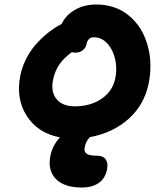

<svg xmlns="http://www.w3.org/2000/svg" viewBox="-20 -676 709 861"><path d="M348.1 165Q267.6 165 230.2 126.2Q192.9 87.4 206.1 22Q214.8 -22.9 249 -60.1Q150.4 -78.6 100.6 -155.3Q50.8 -231.9 70.8 -335.9Q79.6 -379.4 100.6 -418.5Q121.6 -457.5 149.2 -486.3Q176.8 -515.1 203.4 -535.2Q230 -555.2 256.8 -568.8Q273.4 -606.4 314.7 -631.1Q356 -655.8 413.1 -655.8Q450.7 -655.8 484.4 -645.5Q518.1 -635.3 544.4 -616.5Q570.8 -597.7 591.8 -572Q612.8 -546.4 626.5 -515.4Q640.1 -484.4 647.5 -449.7Q654.8 -415 654.5 -377.7Q654.3 -340.3 647 -303.2Q627.4 -205.6 556.4 -142.6Q485.4 -79.6 382.8 -61Q364.3 -41 359.9 -16.1Q356 2.9 367.2 12.5Q378.4 22 412.1 22Q443.4 22 454.6 39.6Q465.8 57.1 460 84Q451.7 125 421.9 145Q392.1 165 348.1 165ZM217.8 -317.9Q207 -263.2 233.9 -231.2Q260.7 -199.2 314.9 -199.2Q386.7 -199.2 436.3 -233.6Q485.8 -268.1 497.1 -325.2Q505.9 -367.2 496.6 -409.7Q487.3 -452.1 461.7 -480.5Q436 -508.8 400.9 -508.8Q374.5 -508.8 368.2 -479Q364.7 -460.9 350.8 -450.4Q336.9 -439.9 318.8 -439.9Q311.5 -439.9 301.8 -441.9Q265.1 -415 245.6 -386Q226.1 -356.9 217.8 -317.9Z"/></svg>

Font: Shantell Sans Irregular Bouncy
Style: Bold Italic
Weight: 700
Italic angle: -11.31°
Designer: Stephen Nixon, Anya Danilova, Shantell Martin
Foundry: Arrow Type
Version: Version 1.006;[9816181b4]